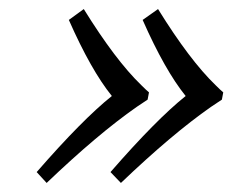

<svg xmlns="http://www.w3.org/2000/svg" viewBox="-20 -427 513 424"><path d="M390 -215Q344 -272 295 -383L329 -407Q399 -294 456 -239Q467 -228 473 -223L470 -207L446 -191Q360 -131 247 -23L224 -47Q325 -163 390 -215ZM227 -215Q181 -272 132 -383L165 -407Q235 -294 292 -239Q303 -228 309 -223L306 -207L282 -191Q196 -131 83 -23L61 -47Q162 -163 227 -215Z"/></svg>

Font: Linux Libertine O
Style: Italic
Weight: 400
Italic angle: -12°
Designer: Philipp H. Poll
Foundry: Philipp H. Poll
Version: Version 5.1.6